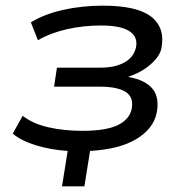

<svg xmlns="http://www.w3.org/2000/svg" viewBox="-20 -525 660 678"><path d="M199 133 219 8Q158 4 106.5 -12Q55 -28 25 -53L60 -116Q96 -88 151 -75.5Q206 -63 271 -63Q354 -63 395.5 -83Q437 -103 445 -140Q453 -182 423.5 -200.5Q394 -219 332 -219H171L181 -286H334Q385 -286 418.5 -304Q452 -322 460 -357Q468 -394 437.5 -414.5Q407 -435 336 -435Q275 -435 217 -422Q159 -409 114 -383L89 -446Q136 -475 202.5 -490Q269 -505 344 -505Q464 -505 514 -466Q564 -427 550 -354Q546 -335 530 -316Q514 -297 490 -281Q466 -265 433 -254L435 -253Q494 -242 519 -211Q544 -180 533 -125Q521 -70 461.5 -34Q402 2 298 8L278 133Z"/></svg>

Font: Nunito Sans 7pt SemiExpanded
Style: Italic
Weight: 400
Width: 6
Italic angle: -9°
Designer: Vernon Adams
Foundry: Vernon Adams
Version: Version 3.101;gftools[0.9.27]